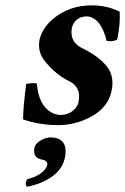

<svg xmlns="http://www.w3.org/2000/svg" viewBox="-20 -464 474 727"><path d="M169.9 56.2Q227.5 56.2 228.5 108.4Q228.5 120.6 225.6 133.8Q212.4 195.3 135.7 227.5Q110.4 237.8 82.5 243.2Q72.3 234.4 82.5 214.8Q136.7 200.7 154.8 170.9Q157.7 166 158.7 162.1Q162.6 145 139.2 140.1Q134.8 139.2 134.3 139.2Q103 131.8 110.8 94.2Q114.7 76.2 145 62Q158.7 56.6 169.9 56.2ZM79.1 -146Q102.5 -151.4 119.6 -147.9Q125.5 -66.9 173.8 -38.6Q190.4 -29.3 208 -28.8Q246.6 -28.8 268.1 -57.1Q275.4 -67.4 277.3 -78.1Q288.1 -129.4 248.5 -153.3Q245.6 -155.3 243.2 -155.8Q194.8 -179.7 156.2 -224.6Q149.4 -232.4 145 -238.8Q121.6 -273.4 129.9 -314Q140.1 -357.4 180.2 -392.1Q242.7 -443.8 326.2 -443.8Q382.8 -443.8 430.2 -421.4Q432.1 -420.4 433.1 -419.9Q436 -373 423.8 -314Q407.7 -305.2 383.8 -309.1Q361.8 -397.9 309.6 -401.9Q272.5 -401.9 256.8 -371.6Q253.9 -365.2 252.4 -359.9Q242.2 -305.7 290 -282.2Q360.4 -248 390.1 -205.1Q413.1 -169.9 402.3 -119.1Q386.7 -45.4 297.9 -9.3Q250 9.8 201.7 9.8Q129.9 9.8 69.8 -11.2Q68.4 -11.7 67.4 -12.2Q67.4 -55.2 79.1 -146Z"/></svg>

Font: Linux Libertine Slanted O
Style: Bold Slanted
Weight: 700
Designer: Philipp H. Poll
Foundry: Philipp H. Poll
Version: Version 5.0.0